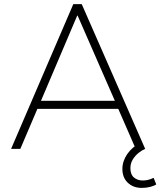

<svg xmlns="http://www.w3.org/2000/svg" viewBox="-20 -725 781 935"><path d="M34 0 337 -705H378L687 0H641L552 -204L575 -195H138L166 -204L79 0ZM356 -649 177 -228 155 -234H558L542 -228L358 -649ZM670 190Q629 190 602.5 165Q576 140 576 98Q576 60 599.5 25.5Q623 -9 666 -31L687 0Q672 6 655.5 19Q639 32 627 51Q615 70 615 94Q615 125 632.5 139.5Q650 154 675 154Q688 154 701 151Q714 148 728 141L741 173Q731 180 712 185Q693 190 670 190Z"/></svg>

Font: Mulish ExtraLight ExtraLight
Style: Regular
Weight: 250
Version: Version 3.603